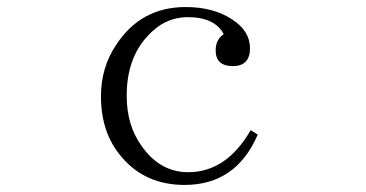

<svg xmlns="http://www.w3.org/2000/svg" viewBox="-20 -562 1040 546"><path d="M712.9 -179.2Q651.4 -36.1 504.9 -36.1Q393.1 -36.1 326.2 -115.2Q267.1 -183.1 267.1 -288.1Q267.1 -370.1 310.1 -434.1Q380.4 -542 507.8 -542Q586.9 -542 640.1 -506.8Q690.9 -474.1 690.9 -424.8Q690.9 -374 642.1 -374Q593.3 -374 593.3 -418.9Q593.3 -449.7 616.2 -464.8Q590.8 -513.2 514.2 -513.2Q447.3 -513.2 398.4 -458Q340.3 -394.5 340.3 -290Q340.3 -205.6 382.3 -147.5Q434.6 -72.3 515.1 -72.3Q624 -72.3 692.9 -191.9Z"/></svg>

Font: I.Ming
Style: Regular
Weight: 400
Designer: Ichiten Fonts Project
Version: Version 6.11; Dec 27, 2019